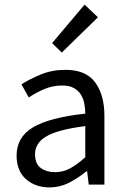

<svg xmlns="http://www.w3.org/2000/svg" viewBox="-20 -801 544 833"><path d="M194 12Q133 12 92.5 -24Q52 -60 52 -126Q52 -206 123 -248.5Q194 -291 350 -308Q350 -331 345.5 -353Q341 -375 330 -392Q319 -409 299.5 -419.5Q280 -430 250 -430Q208 -430 171 -414Q134 -398 105 -378L73 -435Q107 -457 156 -477.5Q205 -498 264 -498Q353 -498 393 -443.5Q433 -389 433 -298V0H365L358 -58H355Q320 -29 280 -8.5Q240 12 194 12ZM218 -54Q253 -54 284 -70.5Q315 -87 350 -119V-254Q289 -246 247.5 -235Q206 -224 180.5 -209Q155 -194 143.5 -174.5Q132 -155 132 -132Q132 -90 157 -72Q182 -54 218 -54ZM248 -573 206 -614 347 -781 405 -726Z"/></svg>

Font: Source Sans Pro
Style: Regular
Weight: 400
Designer: Paul D. Hunt
Foundry: Adobe Systems Incorporated
Version: Version 2.021;PS 2.000;hotconv 1.0.86;makeotf.lib2.5.63406